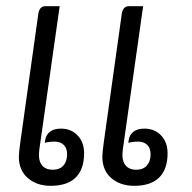

<svg xmlns="http://www.w3.org/2000/svg" viewBox="-20 -596 620 621"><path d="M41 -89Q41 -103 46 -138L104 -552Q108 -576 127 -576H173L111 -139Q106 -109 106 -94Q106 -72 117.5 -59.5Q129 -47 150 -47Q173 -47 185 -60.5Q197 -74 197 -97Q197 -117 186 -127.5Q175 -138 157 -138Q139 -138 125 -134L126 -141Q128 -159 141 -169.5Q154 -180 177 -180Q210 -180 231 -158Q252 -136 252 -100Q252 -49 225 -22Q198 5 144 5Q99 5 70 -20Q41 -45 41 -89ZM311 -89Q311 -103 316 -138L374 -552Q378 -576 397 -576H443L381 -139Q376 -109 376 -94Q376 -72 387.5 -59.5Q399 -47 420 -47Q443 -47 455 -60.5Q467 -74 467 -97Q467 -117 456 -127.5Q445 -138 427 -138Q409 -138 395 -134L396 -141Q398 -159 411 -169.5Q424 -180 447 -180Q480 -180 501 -158Q522 -136 522 -100Q522 -49 495 -22Q468 5 414 5Q369 5 340 -20Q311 -45 311 -89Z"/></svg>

Font: Krub
Style: Italic
Weight: 400
Italic angle: -8°
Designer: Ekaluck Peanpanawate
Foundry: Cadson Demak Co.,Ltd.
Version: Version 1.000; ttfautohint (v1.6)